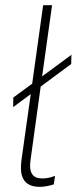

<svg xmlns="http://www.w3.org/2000/svg" viewBox="-20 -717 304 743"><path d="M133 6C148.5 6 166.5 3.5 188 -3.5L193 -36.5C172.5 -28.5 158.5 -26.5 143 -26.5C106.5 -26.5 96.5 -48.5 96.5 -75.5C96.5 -84 97.5 -92.5 98.5 -100.5L137.5 -382L255.5 -469.5L256.5 -505L143 -421.5L181.5 -697H147L104.5 -393L31.5 -339.5L31 -302.5L99 -353L63 -97C62 -87 61 -77.5 61 -68C61 -24.5 80 6 133 6Z"/></svg>

Font: HK Grotesk ExtraLight
Style: Italic
Weight: 200
Italic angle: -16°
Designer: Alfredo Marco Pradil
Foundry: Hanken Design Co.
Version: Version 3.001;FEAKit 1.0